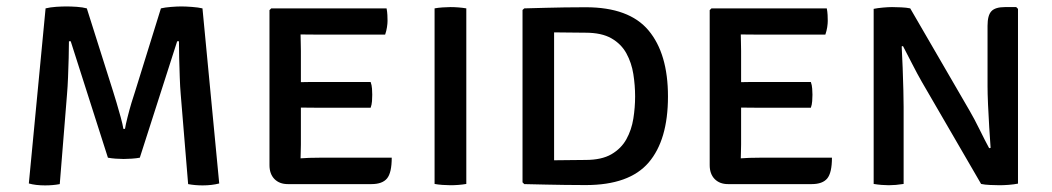

<svg xmlns="http://www.w3.org/2000/svg" viewBox="-20 -571 3266 596"><path d="M121.5 -545Q135.5 -548.5 154 -549.8Q172.5 -551 186.5 -551Q200 -551 218.5 -549.8Q237 -548.5 249.5 -545L331 -287.5Q335 -275 341.8 -252.2Q348.5 -229.5 354.8 -206.8Q361 -184 363 -171H368Q370 -184 375.8 -206.8Q381.5 -229.5 388.2 -252Q395 -274.5 399.5 -287.5L479.5 -545Q492 -548 510.8 -549.5Q529.5 -551 543 -551Q556.5 -551 576.2 -549.5Q596 -548 608.5 -545L660.5 -1.5Q637.5 4.5 609 4.5Q585.5 4.5 564 0.5L541 -278Q539 -301 538 -331.2Q537 -361.5 536.2 -391.2Q535.5 -421 535.5 -443H530L414 -81.5Q403.5 -79.5 389.2 -78.5Q375 -77.5 364 -77.5Q352.5 -77.5 339 -78.5Q325.5 -79.5 315 -81.5L199.5 -443H194Q194 -421 193.2 -391.2Q192.5 -361.5 191.2 -331.2Q190 -301 188 -278L165.5 0.5Q144.5 4.5 120 4.5Q90 4.5 69.5 -1.5Z M1196 -81.5Q1196 -35 1181.5 -17.2Q1167 0.5 1133 0.5H873.5Q847.5 0.5 832 -15.2Q816.5 -31 816.5 -58.5V-539.5L822 -545H1180Q1182 -534.5 1182.5 -524.5Q1183 -514.5 1183 -506Q1183 -498 1181.2 -486.5Q1179.5 -475 1175.5 -463.5H970Q960 -463.5 944.5 -463.8Q929 -464 913 -464Q913 -453 913.5 -440.5Q914 -428 914 -413V-316Q929.5 -316.5 944.8 -316.5Q960 -316.5 970 -316.5H1130.5Q1134 -307 1134.8 -295.8Q1135.5 -284.5 1135.5 -277Q1135.5 -268.5 1134.8 -257.2Q1134 -246 1130.5 -236.5H970Q960 -236.5 944.8 -236.8Q929.5 -237 914 -237V-122.5Q914 -110.5 913.5 -99.5Q913 -88.5 913 -79.5Q926 -80.5 939.8 -81Q953.5 -81.5 972.5 -81.5Z M1329 -545Q1339.5 -547 1353.8 -548Q1368 -549 1378.5 -549Q1390 -549 1403 -548Q1416 -547 1427.5 -545V0Q1416 2 1403 3Q1390 4 1378.5 4Q1368 4 1353.8 3Q1339.5 2 1329 0Z M2053.5 -271.5Q2053.5 -136.5 1993.5 -66.5Q1933.5 3.5 1798 3.5Q1761.5 3.5 1732.8 3Q1704 2.5 1674.8 2Q1645.5 1.5 1607.5 0.5L1602 -5V-540L1607.5 -545Q1646 -546 1675 -546.8Q1704 -547.5 1732.8 -548Q1761.5 -548.5 1798 -548.5Q1933 -548.5 1993.2 -476.5Q2053.5 -404.5 2053.5 -271.5ZM1951.5 -271.5Q1951.5 -306 1946 -341Q1940.5 -376 1924.5 -405.2Q1908.5 -434.5 1878 -452Q1847.5 -469.5 1797.5 -469.5Q1769.5 -469.5 1747.2 -470Q1725 -470.5 1700 -470.5V-73.5Q1725.5 -73.5 1747.5 -74Q1769.5 -74.5 1797.5 -74.5Q1847.5 -74.5 1878 -92.2Q1908.5 -110 1924.5 -139Q1940.5 -168 1946 -202.8Q1951.5 -237.5 1951.5 -271.5Z M2562.5 -81.5Q2562.5 -35 2548 -17.2Q2533.5 0.5 2499.5 0.5H2240Q2214 0.5 2198.5 -15.2Q2183 -31 2183 -58.5V-539.5L2188.5 -545H2546.5Q2548.5 -534.5 2549 -524.5Q2549.5 -514.5 2549.5 -506Q2549.5 -498 2547.8 -486.5Q2546 -475 2542 -463.5H2336.5Q2326.5 -463.5 2311 -463.8Q2295.5 -464 2279.5 -464Q2279.5 -453 2280 -440.5Q2280.5 -428 2280.5 -413V-316Q2296 -316.5 2311.2 -316.5Q2326.5 -316.5 2336.5 -316.5H2497Q2500.5 -307 2501.2 -295.8Q2502 -284.5 2502 -277Q2502 -268.5 2501.2 -257.2Q2500.5 -246 2497 -236.5H2336.5Q2326.5 -236.5 2311.2 -236.8Q2296 -237 2280.5 -237V-122.5Q2280.5 -110.5 2280 -99.5Q2279.5 -88.5 2279.5 -79.5Q2292.5 -80.5 2306.2 -81Q2320 -81.5 2339 -81.5Z M2841.5 -317Q2828 -340.5 2811.5 -372.8Q2795 -405 2783 -428L2779 -427Q2780.5 -398 2782 -361.2Q2783.5 -324.5 2784.2 -291.2Q2785 -258 2785 -239.5V0Q2772.5 2 2760.8 3Q2749 4 2739 4Q2729 4 2716.5 3Q2704 2 2692 0V-543.5Q2704 -546 2720.8 -547.5Q2737.5 -549 2749 -549Q2761.5 -549 2777.8 -548.2Q2794 -547.5 2805.5 -545L2990 -227Q3003.5 -204 3020.8 -169Q3038 -134 3050.5 -111L3055 -112Q3053 -138 3050.8 -174.8Q3048.5 -211.5 3047 -246.5Q3045.5 -281.5 3045.5 -303V-491Q3045.5 -523.5 3057.5 -536.2Q3069.5 -549 3099.5 -549H3134.5L3140 -543.5V-1Q3127.5 1.5 3111.2 2.8Q3095 4 3083 4Q3071 4 3053.8 3.2Q3036.5 2.5 3025.5 0Z"/></svg>

Font: Signika Negative SC
Style: Regular
Weight: 400
Designer: Anna Giedryś
Foundry: Anna Giedryś
Version: Version 2.000; ttfautohint (v1.8.3) -l 8 -r 50 -G 200 -x 9 -